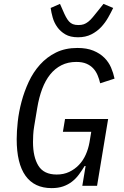

<svg xmlns="http://www.w3.org/2000/svg" viewBox="-20 -957 640 989"><path d="M421 -102H416Q402 -79 386.5 -58Q371 -37 351 -21.5Q331 -6 305.5 3Q280 12 246 12Q157 12 111.5 -51.5Q66 -115 66 -240Q66 -280 71.5 -330.5Q77 -381 91 -433.5Q105 -486 128 -535.5Q151 -585 186 -624Q221 -663 268.5 -686.5Q316 -710 379 -710Q427 -710 461 -696Q495 -682 517.5 -659.5Q540 -637 552 -609Q564 -581 570 -552L496 -528Q491 -550 482.5 -570Q474 -590 460 -605Q446 -620 425 -629Q404 -638 373 -638Q330 -638 296.5 -621Q263 -604 238.5 -573.5Q214 -543 197.5 -499.5Q181 -456 172 -402L156 -306Q152 -283 151 -260.5Q150 -238 150 -225Q150 -148 178 -103Q206 -58 272 -58Q308 -58 336.5 -71.5Q365 -85 386.5 -107.5Q408 -130 421.5 -160Q435 -190 441 -224L450 -278H304L315 -344H537L480 0H404ZM382 -765Q342 -765 316.5 -780Q291 -795 275 -817.5Q259 -840 251.5 -866.5Q244 -893 241 -916L289 -937L304 -903Q312 -884 319.5 -870Q327 -856 335.5 -846.5Q344 -837 355.5 -832.5Q367 -828 384 -828Q400 -828 411.5 -832Q423 -836 434.5 -845Q446 -854 458 -868.5Q470 -883 486 -903L513 -937L563 -916Q552 -893 537 -866.5Q522 -840 501 -817.5Q480 -795 450.5 -780Q421 -765 382 -765Z"/></svg>

Font: IBM Plex Mono
Style: Italic
Weight: 400
Italic angle: -9°
Monospace: yes
Designer: Mike Abbink, Paul van der Laan, Pieter van Rosmalen
Foundry: Bold Monday
Version: Version 2.3